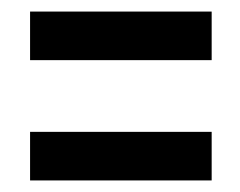

<svg xmlns="http://www.w3.org/2000/svg" viewBox="-20 -482 415 332"><path d="M32 -378H346V-462H32ZM32 -170H346V-254H32Z"/></svg>

Font: Inconsolata Condensed
Style: Bold
Weight: 700
Width: 3
Monospace: yes
Designer: Raph Levien, Cyreal, Brenton Simpson
Foundry: Raph Levien, Cyreal, Google
Version: Version 3.100